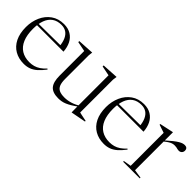

<svg xmlns="http://www.w3.org/2000/svg" viewBox="60 -1115 1737 1737"><g transform="rotate(45 928.0 -247.0)"><path d="M265 -503Q318 -503 355.2 -480.2Q392.5 -457.5 413 -417Q433.5 -376.5 437 -322.5H89.5V-341.5L397.5 -344.5L377.5 -330Q373 -380 357.5 -413.8Q342 -447.5 316 -464.5Q290 -481.5 253 -481.5Q200.5 -481.5 165.2 -456.5Q130 -431.5 112.8 -385Q95.5 -338.5 95.5 -273.5Q95.5 -195 118 -142.2Q140.5 -89.5 183 -63Q225.5 -36.5 285.5 -36.5Q315.5 -36.5 341.2 -43.8Q367 -51 392 -67.5Q417 -84 442.5 -112L449.5 -106Q417 -63 387.5 -37.5Q358 -12 327.2 -1Q296.5 10 259.5 10Q194 10 144.2 -18.8Q94.5 -47.5 66.8 -103.2Q39 -159 39 -240Q39 -311.5 65.8 -371.2Q92.5 -431 143.2 -467Q194 -503 265 -503Z M622 -158.5Q622 -112 633.2 -85Q644.5 -58 669.2 -46.5Q694 -35 735.5 -35Q775.5 -35 816.8 -48.2Q858 -61.5 888 -83L893.5 -73Q858.5 -47.5 832 -31.2Q805.5 -15 783.8 -6Q762 3 742.2 6.5Q722.5 10 701 10Q628.5 10 597 -26.5Q565.5 -63 565.5 -146V-459.5L470.5 -478.5V-491.5L626.5 -500.5L622 -461ZM877.5 13.5 876.5 -71.5V-459.5L782 -478.5V-491.5L938.5 -500.5L933 -461V-40.5Q937.5 -39 948.8 -36.5Q960 -34 974 -31.2Q988 -28.5 1000.8 -25.8Q1013.5 -23 1021.5 -21.5V-13L881.5 13.5Z M1289 -503Q1342 -503 1379.2 -480.2Q1416.5 -457.5 1437 -417Q1457.5 -376.5 1461 -322.5H1113.5V-341.5L1421.5 -344.5L1401.5 -330Q1397 -380 1381.5 -413.8Q1366 -447.5 1340 -464.5Q1314 -481.5 1277 -481.5Q1224.5 -481.5 1189.2 -456.5Q1154 -431.5 1136.8 -385Q1119.5 -338.5 1119.5 -273.5Q1119.5 -195 1142 -142.2Q1164.5 -89.5 1207 -63Q1249.5 -36.5 1309.5 -36.5Q1339.5 -36.5 1365.2 -43.8Q1391 -51 1416 -67.5Q1441 -84 1466.5 -112L1473.5 -106Q1441 -63 1411.5 -37.5Q1382 -12 1351.2 -1Q1320.5 10 1283.5 10Q1218 10 1168.2 -18.8Q1118.5 -47.5 1090.8 -103.2Q1063 -159 1063 -240Q1063 -311.5 1089.8 -371.2Q1116.5 -431 1167.2 -467Q1218 -503 1289 -503Z M1812.5 -501.5Q1829.5 -501.5 1838.8 -492Q1848 -482.5 1848 -467Q1848 -448.5 1836.5 -437.2Q1825 -426 1807 -426Q1797.5 -426 1789.5 -428.2Q1781.5 -430.5 1772.2 -432.5Q1763 -434.5 1749.5 -434.5Q1733.5 -434.5 1718.8 -429.8Q1704 -425 1686.8 -413.8Q1669.5 -402.5 1645.5 -382.5L1643.5 -395Q1683 -430 1710 -451.2Q1737 -472.5 1755.5 -483.2Q1774 -494 1787.2 -497.8Q1800.5 -501.5 1812.5 -501.5ZM1653 -403.5V-22L1735.5 -9.5V0H1523V-9.5L1597 -22V-444Q1590.5 -446.5 1579.2 -450.2Q1568 -454 1552.8 -459Q1537.5 -464 1519 -470.5V-479L1649 -507H1653Z"/></g></svg>

Font: Newsreader 60pt Light
Style: Regular
Weight: 300
Designer: Hugues Gentile
Foundry: Production Type
Version: Version 1.003